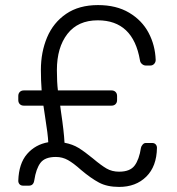

<svg xmlns="http://www.w3.org/2000/svg" viewBox="-20 -731 698 756"><path d="M220 -292Q232 -212 234 -169Q266 -163 289.5 -148.5Q313 -134 346 -107Q378 -80 399.5 -67.5Q421 -55 449 -55Q492 -55 510 -79Q528 -103 535 -149Q536 -155 541.5 -161.5Q547 -168 554 -168H579Q588 -168 593 -162.5Q598 -157 598 -149Q597 -76 556 -35.5Q515 5 449 5Q402 5 370 -12Q338 -29 299 -62Q270 -88 248 -100.5Q226 -113 200 -113Q157 -113 139.5 -90Q122 -67 115 -21Q112 0 94 0H71Q62 0 57 -5.5Q52 -11 52 -19Q54 -87 86.5 -124.5Q119 -162 170 -171Q169 -200 157 -275L151 -315H74Q64 -315 58 -321Q52 -327 52 -337V-353Q52 -363 58 -369Q64 -375 74 -375H144Q141 -413 141 -456Q141 -526 165.5 -584Q190 -642 240.5 -676.5Q291 -711 366 -711Q438 -711 488.5 -681Q539 -651 565 -602Q591 -553 593 -495Q593 -486 587 -479.5Q581 -473 572 -473H554Q546 -473 539 -479Q532 -485 531 -494Q504 -651 365 -651Q287 -651 245.5 -597.5Q204 -544 204 -455Q204 -408 208 -375H419Q429 -375 435 -369Q441 -363 441 -353V-337Q441 -327 435 -321Q429 -315 419 -315H217Z"/></svg>

Font: Rubik
Style: Regular
Weight: 300
Designer: Hubert & Fischer
Foundry: Hubert & Fischer
Version: Version 1.100